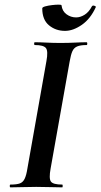

<svg xmlns="http://www.w3.org/2000/svg" viewBox="-20 -807 433 827"><path d="M25 0Q22 0 22 -6Q22 -12 25 -12Q52 -12 65.5 -17Q79 -22 86.2 -37Q93.5 -52 98 -81L180 -544Q188 -587 177.8 -600Q167.5 -613 130 -613Q127 -613 127 -619Q127 -625 130 -625Q152.6 -625 180.8 -623.5Q209 -622 239.8 -622Q274.9 -622 303 -623.5Q331 -625 353 -625Q356 -625 356 -619Q356 -613 353 -613Q326.5 -613 312.4 -607Q298.2 -601 291.6 -586Q285 -571 280 -542L198 -81Q190 -38 199.3 -25Q208.5 -12 248 -12Q250 -12 250 -6Q250 0 248 0Q225.8 0 198 -1Q170.2 -2 135.8 -2Q104.7 -2 76.3 -1Q48 0 25 0ZM260 -674Q220 -674 191 -698Q162 -722 162 -771Q162 -776 174.5 -779.5Q187 -783 203.5 -785Q220 -787 232.5 -787Q245 -787 245 -784Q248 -759 266.5 -745.5Q285 -732 308 -732Q326 -732 344.5 -743.5Q363 -755 376 -780Q380 -785 387 -782Q394 -779 393 -777Q370 -726 332.5 -700Q295 -674 260 -674Z"/></svg>

Font: Cormorant Light
Style: Italic
Weight: 300
Italic angle: -10°
Designer: Christian Thalmann (Catharsis Fonts)
Foundry: Catharsis Fonts
Version: Version 4.000